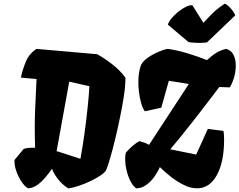

<svg xmlns="http://www.w3.org/2000/svg" viewBox="-20 -1025 1316 1055"><path d="M134.3 9.8Q116.2 0 98.4 -26.6Q80.6 -53.2 69.3 -85.7Q58.1 -118.2 59.6 -146L109.9 -206.5Q120.1 -210.4 132.6 -211.9Q145 -213.4 157.2 -213.4H172.9Q168.9 -335.9 173.3 -429Q177.7 -522 180.7 -590.8L94.7 -598.6Q104 -643.1 122.3 -686.8Q140.6 -730.5 180.7 -756.3L513.7 -727.1Q551.3 -707 595.9 -672.4Q640.6 -637.7 668.9 -598.6Q668.9 -598.1 669.2 -590.6Q669.4 -583 668.9 -577.1Q668 -541.5 659.4 -488.3Q650.9 -435.1 638.4 -374.8Q626 -314.5 612.1 -257.3Q598.1 -200.2 585.4 -156.5Q572.8 -112.8 564.5 -93.3Q558.6 -79.1 534.7 -62.5Q510.7 -45.9 478 -30.3Q445.3 -14.6 412.4 -3.7Q379.4 7.3 355.5 10.3Q320.8 -11.2 296.9 -43Q272.9 -74.7 266.1 -97.7Q249 -73.7 228.8 -49.6Q208.5 -25.4 185.1 -8.8Q161.6 7.8 134.3 9.8ZM298.8 -192.4 421.9 -152.3Q427.2 -181.2 433.3 -218.5Q439.5 -255.9 443.4 -285.2Q454.6 -367.2 461.9 -438Q469.2 -508.8 471.2 -551.3L360.4 -576.2L291 -193.8ZM728 9.8Q707 -5.4 691.7 -40.3Q676.3 -75.2 670.4 -115.5Q664.6 -155.8 671.4 -186Q689.9 -207.5 710.4 -224.9Q731 -242.2 745.6 -249.5Q757.8 -246.6 772.2 -241.7Q786.6 -236.8 798.8 -229L1017.6 -563.5L907.7 -581.1L866.2 -433.1L775.9 -413.6Q764.6 -428.2 756.1 -457Q747.6 -485.8 743.2 -521.2Q738.8 -556.6 740.7 -593Q742.7 -629.4 752 -659.7Q758.8 -680.7 780 -698.5Q801.3 -716.3 827.1 -729.2Q853 -742.2 874.5 -749.5Q896 -756.8 903.3 -756.3Q954.1 -749 1010.7 -731.9Q1067.4 -714.8 1117.2 -694.8Q1146.5 -721.7 1170.4 -735.8Q1194.3 -750 1222.7 -756.3Q1248.5 -749.5 1261.2 -726.8Q1273.9 -704.1 1275.4 -672.9Q1276.9 -641.6 1268.3 -607.7Q1259.8 -573.7 1242.7 -544.9L1185.1 -546.9Q1173.3 -531.2 1149.9 -500.5Q1126.5 -469.7 1096.2 -430.4Q1065.9 -391.1 1033.4 -349.6Q1001 -308.1 970.2 -270.3Q939.5 -232.4 915.5 -204.6L1058.1 -175.8L1122.1 -316.9L1208 -305.2Q1209.5 -297.4 1210.4 -285.9Q1211.4 -274.4 1211.4 -258.8Q1211.4 -134.8 1171.4 -62.5Q1131.3 9.8 1062.5 9.8Q1028.3 9.8 991.5 -8.1Q954.6 -25.9 920.2 -52.7Q885.7 -79.6 858.4 -106.9Q845.7 -78.1 826.2 -51.3Q806.6 -24.4 781.5 -7.3Q756.3 9.8 728 9.8ZM1117.2 -792Q1105.5 -790 1085.9 -789.6Q1066.4 -789.1 1047.1 -790.3Q1027.8 -791.5 1015.6 -793.9L902.8 -889.2Q905.3 -902.3 919.9 -920.9Q934.6 -939.5 955.8 -957.3Q977.1 -975.1 998.8 -986.3Q1020.5 -997.6 1037.1 -996.1L1097.7 -899.4Q1121.1 -924.8 1137.9 -942.1Q1154.8 -959.5 1172.6 -974.1Q1190.4 -988.8 1215.3 -1004.9Q1232.4 -997.1 1249.3 -977.3Q1266.1 -957.5 1272.5 -940.4Z"/></svg>

Font: Fruktur
Style: Italic
Weight: 400
Italic angle: -8°
Designer: Viktoriya Grabowska, Eben Sorkin
Foundry: Viktoriya Grabowska
Version: Version 1.008; ttfautohint (v1.8.4.7-5d5b)